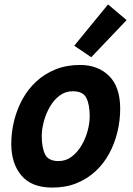

<svg xmlns="http://www.w3.org/2000/svg" viewBox="-20 -834 600 869"><path d="M217 15Q123 15 77 -39.5Q31 -94 31 -183Q31 -236 44 -288Q57 -340 82 -385.5Q107 -431 144.5 -465.5Q182 -500 231.5 -520Q281 -540 342 -540Q424 -540 474 -490Q524 -440 524 -342Q524 -289 511.5 -237Q499 -185 474.5 -139.5Q450 -94 413 -59.5Q376 -25 327 -5Q278 15 217 15ZM245 -105Q278 -105 304 -124.5Q330 -144 348.5 -175Q367 -206 376.5 -241.5Q386 -277 386 -308Q386 -360 371 -390.5Q356 -421 309 -421Q276 -421 250 -401.5Q224 -382 206 -351Q188 -320 178.5 -284.5Q169 -249 169 -218Q169 -166 184 -135.5Q199 -105 245 -105ZM393 -575 316 -627 469 -814 553 -743Z"/></svg>

Font: Ubuntu Sans Mono
Style: Italic
Weight: 400
Italic angle: -13.5°
Monospace: yes
Designer: Dalton Maag Ltd
Foundry: Dalton Maag Ltd
Version: Version 1.006